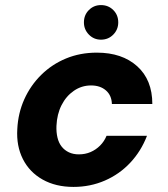

<svg xmlns="http://www.w3.org/2000/svg" viewBox="-20 -723 659 755"><path d="M269 12Q199 12 147.5 -17Q96 -46 70 -97.5Q44 -149 48 -215Q51 -278 75.5 -332.5Q100 -387 142 -428.5Q184 -470 239.5 -493Q295 -516 361 -516Q460 -516 519.5 -462.5Q579 -409 579 -314H420Q419 -348 396.5 -367.5Q374 -387 338 -387Q301 -387 270.5 -366Q240 -345 222 -309.5Q204 -274 202 -228Q201 -203 206 -182Q211 -161 222.5 -146.5Q234 -132 251 -124Q268 -116 290 -116Q315 -116 336 -125Q357 -134 373.5 -150.5Q390 -167 399 -189H558Q535 -129 492.5 -83.5Q450 -38 392.5 -13Q335 12 269 12ZM377 -567Q349 -567 329.5 -587Q310 -607 310 -635Q310 -664 329.5 -683.5Q349 -703 377 -703Q406 -703 425.5 -683.5Q445 -664 445 -635Q445 -607 425.5 -587Q406 -567 377 -567Z"/></svg>

Font: DM Sans Black
Style: Italic
Weight: 900
Italic angle: -10°
Designer: Colophon Foundry, Jonny Pinhorn
Foundry: Colophon Foundry
Version: Version 4.004;gftools[0.9.30]